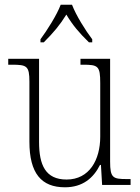

<svg xmlns="http://www.w3.org/2000/svg" viewBox="-20 -786 595 816"><path d="M152 -619V-606H166C208 -648 234 -679 262 -724C289 -679 315 -648 358 -606H372V-619C343 -657 303 -721 286 -766H238C221 -721 180 -657 152 -619ZM256 10C331 10 377 -29 405 -85H409L414 0H535V-25H518C460 -25 448 -30 448 -99V-536H322V-511H332C397 -511 406 -506 406 -433V-205C406 -107 360 -23 263 -23C173 -23 146 -85 146 -183V-536H15V-511H30C94 -511 105 -506 105 -439V-184C105 -49 156 10 256 10Z"/></svg>

Font: Noto Serif Thai SemiCondensed ExtraLight
Style: Regular
Weight: 200
Width: 4
Designer: Monotype Design Team
Foundry: Monotype Imaging Inc.
Version: Version 2.002